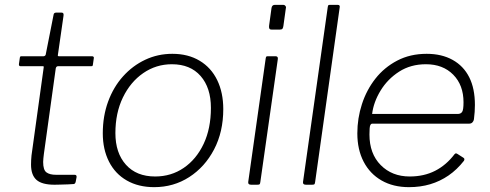

<svg xmlns="http://www.w3.org/2000/svg" viewBox="-20 -762 2022 792"><path d="M205 0Q153 0 130.5 -20Q108 -40 108 -83Q108 -92 108.5 -102Q109 -112 110 -121L160 -482Q161 -487 160 -488Q159 -489 155 -489H64Q58 -489 58 -497L62 -525Q63 -528 64 -529Q65 -530 68 -530H160Q163 -530 166 -532.5Q169 -535 169 -539L201 -701Q202 -710 212 -710H234Q239 -710 241 -707Q243 -704 242 -697L219 -537Q218 -532 219 -531Q220 -530 224 -530H360Q363 -530 365.5 -528Q368 -526 367 -522L363 -494Q362 -491 361.5 -490Q361 -489 356 -489H220Q212 -489 210 -480L161 -127Q160 -117 159 -109.5Q158 -102 158 -94Q158 -61 171.5 -51Q185 -41 211 -41H287Q292 -41 294 -39Q296 -37 296 -32L292 -11Q291 -6 286 -3Q278 -2 261.5 -1.5Q245 -1 228.5 -0.5Q212 0 205 0Z M616 10Q551 10 503 -17.5Q455 -45 429.5 -95.5Q404 -146 404 -212Q404 -283 426 -343Q448 -403 487.5 -447Q527 -491 579 -515.5Q631 -540 691 -540Q756 -540 803.5 -511.5Q851 -483 876 -431.5Q901 -380 901 -312Q901 -218 863 -145.5Q825 -73 760.5 -31.5Q696 10 616 10ZM620 -34Q686 -34 738 -69.5Q790 -105 820 -168.5Q850 -232 850 -317Q850 -400 807.5 -448.5Q765 -497 689 -497Q624 -497 571 -460.5Q518 -424 487 -360Q456 -296 456 -213Q456 -131 499.5 -82.5Q543 -34 620 -34Z M1054 -12Q1053 -4 1051 -2Q1049 0 1041 0H1016Q1009 0 1006 -3Q1003 -6 1004 -12L1076 -521Q1077 -527 1078.5 -528.5Q1080 -530 1085 -530H1117Q1122 -530 1124.5 -527Q1127 -524 1126 -518ZM1149 -655Q1148 -648 1145.5 -644Q1143 -640 1135 -640H1100Q1093 -640 1091 -644.5Q1089 -649 1090 -656L1100 -729Q1102 -742 1114 -742H1149Q1154 -742 1157.5 -737.5Q1161 -733 1159 -727Z M1280 -12Q1279 -4 1277 -2Q1275 0 1267 0H1242Q1235 0 1232 -3Q1229 -6 1230 -12L1332 -733Q1333 -739 1334.5 -740.5Q1336 -742 1342 -742H1373Q1384 -742 1381 -730Z M1667 10Q1602 10 1554 -17.5Q1506 -45 1480 -95Q1454 -145 1454 -212Q1454 -274 1473 -332.5Q1492 -391 1528.5 -437.5Q1565 -484 1618.5 -512Q1672 -540 1740 -540Q1802 -540 1847 -515Q1892 -490 1915.5 -443.5Q1939 -397 1939 -329Q1939 -315 1938 -300.5Q1937 -286 1935 -270Q1934 -263 1929 -257.5Q1924 -252 1916 -252H1516Q1510 -252 1507 -244.5Q1504 -237 1504 -207Q1504 -128 1550.5 -81Q1597 -34 1670 -34Q1729 -34 1775 -57.5Q1821 -81 1855 -126Q1859 -130 1861.5 -129.5Q1864 -129 1867 -127L1892 -111Q1898 -107 1894 -99Q1865 -62 1830 -38Q1795 -14 1754.5 -2Q1714 10 1667 10ZM1869 -292Q1880 -292 1886 -300Q1892 -308 1892 -340Q1892 -411 1849.5 -454Q1807 -497 1737 -497Q1674 -497 1626.5 -466.5Q1579 -436 1550 -388.5Q1521 -341 1515 -292Z"/></svg>

Font: Libre Franklin Thin ExtraLight
Style: Italic
Weight: 250
Italic angle: -8°
Version: Version 3.000